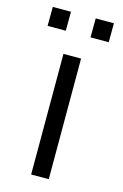

<svg xmlns="http://www.w3.org/2000/svg" viewBox="-109 -744 511 795"><g transform="rotate(15 146.0 -347.0)"><path d="M184 -517V0H108.5V-517ZM199 -612 199.5 -693.5H277.5L277 -612ZM15 -612 15.5 -693.5H93.5L93 -612Z"/></g></svg>

Font: Public Sans Light
Style: Regular
Weight: 300
Designer: The Public Sans Project Authors: Dan O. Williams and USWDS (Libre Franklin designed by Pablo Impallari and Rodrigo Fuenz
Version: Version 1.007